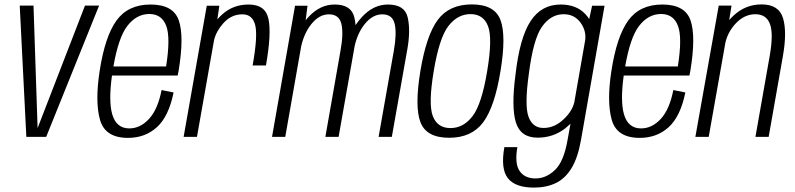

<svg xmlns="http://www.w3.org/2000/svg" viewBox="-20 -621 3608 871"><path d="M99.5 0 69.5 -595.5H132L150.5 -41H151L365.5 -595.5H429.5L189.5 0Z M560.5 4.5Q457 4.5 433.8 -77.2Q410.5 -159 432 -298.5Q456 -455.5 508.5 -528Q561 -600.5 663 -600.5Q766 -600.5 791 -528.8Q816 -457 790.5 -301Q788.5 -288 786 -278.5H488Q472 -162.5 489 -103Q507.5 -38.5 566.5 -38.5Q616.5 -38.5 656.2 -81.8Q696 -125 713 -212.5L767.5 -201.5Q745.5 -93 692 -44.2Q638.5 4.5 560.5 4.5ZM494.5 -319.5H733.5Q754 -449.5 734.5 -502.5Q714.5 -557.5 657.5 -557.5Q599 -557.5 557 -502.5Q517.5 -451 494.5 -319.5Z M1126 -324Q1150 -457.5 1137.8 -506.8Q1125.5 -556 1079.5 -556Q1029 -556 993 -515.5Q960.5 -479 951 -438.5L873.5 0H813L918 -595H975L966 -533Q976 -545 988.5 -556Q1038 -600.5 1108 -600.5Q1184 -600.5 1198 -534.8Q1212 -469 1186.5 -324Z M1214 0 1318.5 -595H1375L1366.5 -528.5Q1373 -537.5 1381 -545.5Q1432.5 -600.5 1498 -600.5Q1574 -600.5 1587.5 -542Q1591.5 -525.5 1593 -507Q1606 -527 1623 -545Q1674.5 -600.5 1740 -600.5Q1816 -600.5 1829.5 -542Q1843 -483.5 1828 -398.5L1757.5 0H1697.5L1767 -393Q1780.5 -471 1770.2 -513.5Q1760 -556 1714 -556Q1669.5 -556 1633.5 -510.5Q1601 -469.5 1588 -408Q1587 -403 1586.5 -398.5L1516 0H1456L1525 -393Q1539 -471 1528.5 -513.5Q1518 -556 1472 -556Q1427.5 -556 1391.5 -510.5Q1360 -470.5 1346.5 -412L1274 0Z M2017.5 4Q1914 4 1887.2 -67Q1860.5 -138 1887 -298.5Q1914 -461 1966 -531Q2018 -601 2120.5 -601Q2224 -601 2250.5 -530Q2277 -459 2250.5 -298.5Q2224 -136 2171.8 -66Q2119.5 4 2017.5 4ZM2023.5 -40Q2082 -40 2123.5 -93.8Q2165 -147.5 2190 -298Q2215 -447.5 2194 -502.2Q2173 -557 2114.5 -557Q2056 -557 2014.2 -503Q1972.5 -449 1947.5 -298Q1922.5 -148.5 1943.5 -94.2Q1964.5 -40 2023.5 -40Z M2402 230Q2317.5 230 2284 187.5Q2250.5 145 2268 46.5H2327Q2314 121 2337.2 154.8Q2360.5 188.5 2409 188.5Q2457.5 188.5 2497.5 150.2Q2537.5 112 2554.5 15L2568 -59.5Q2557 -49 2544 -38.5Q2489.5 3.5 2419 3.5Q2341.5 3.5 2320.2 -65.8Q2299 -135 2318.5 -282Q2337.5 -449.5 2386.8 -525Q2436 -600.5 2523.5 -600.5Q2593.5 -600.5 2634 -558.5Q2645.5 -546.5 2653 -534.5L2666 -595H2722.5L2615.5 15Q2601 96 2572 143Q2543 190 2500.2 210Q2457.5 230 2402 230ZM2635 -440.5Q2639.5 -481.5 2614.5 -517Q2586.5 -556.5 2537 -556.5Q2479 -556.5 2439 -500.2Q2399 -444 2379 -285.5Q2359 -143 2377.5 -91.8Q2396 -40.5 2445.5 -40.5Q2495.5 -40.5 2537 -80Q2574.5 -115 2585 -155.5Z M2882 4.5Q2778.5 4.5 2755.2 -77.2Q2732 -159 2753.5 -298.5Q2777.5 -455.5 2830 -528Q2882.5 -600.5 2984.5 -600.5Q3087.5 -600.5 3112.5 -528.8Q3137.5 -457 3112 -301Q3110 -288 3107.5 -278.5H2809.5Q2793.5 -162.5 2810.5 -103Q2829 -38.5 2888 -38.5Q2938 -38.5 2977.8 -81.8Q3017.5 -125 3034.5 -212.5L3089 -201.5Q3067 -93 3013.5 -44.2Q2960 4.5 2882 4.5ZM2816 -319.5H3055Q3075.5 -449.5 3056 -502.5Q3036 -557.5 2979 -557.5Q2920.5 -557.5 2878.5 -502.5Q2839 -451 2816 -319.5Z M3134.5 0 3240.5 -595.5H3298.5L3288 -530Q3297 -540.5 3308 -550.5Q3362 -601 3435 -601Q3513.5 -601 3532.2 -538.5Q3551 -476 3531.5 -366L3467 0H3407L3471.5 -366Q3489.5 -467 3473 -511.8Q3456.5 -556.5 3406.5 -556.5Q3357.5 -556.5 3318 -515Q3283 -478 3271 -429L3195 0Z"/></svg>

Font: Anybody Light
Style: Italic
Weight: 300
Italic angle: -10°
Designer: Tyler Finck
Foundry: Etcetera Type Company
Version: Version 1.010; ttfautohint (v1.8.3) -l 8 -r 50 -G 200 -x 14 